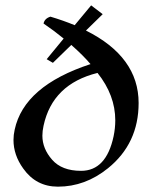

<svg xmlns="http://www.w3.org/2000/svg" viewBox="-20 -697 571 723"><path d="M198.2 5.9Q115.7 5.9 67.4 -62.5Q30.8 -113.3 30.8 -169.9Q30.8 -189 35.2 -208.5Q70.3 -373.5 320.8 -455.6Q294.4 -487.3 248.5 -527.8L179.2 -460.4L155.8 -474.1L219.7 -551.8Q185.5 -580.1 144 -608.4Q147.9 -627.4 169.9 -634.3Q219.2 -619.6 261.2 -602.1L323.2 -676.8L366.7 -643.6L303.7 -582Q502 -482.9 502 -309.1Q502 -156.7 386.7 -63.5Q300.8 5.9 198.2 5.9ZM285.2 -53.7Q379.9 -53.7 407.7 -183.6Q414.1 -214.4 414.1 -243.7Q414.1 -338.4 347.2 -422.4Q177.7 -380.4 144 -223.6Q139.6 -203.6 139.6 -186Q139.6 -137.2 176.3 -95.5Q212.9 -53.7 285.2 -53.7Z"/></svg>

Font: Balgruf
Style: Italic
Weight: 500
Italic angle: -12°
Designer: Paul James Miller
Foundry: High-Logic / Made with FontCreator
Version: Version 1.201;March 28, 2021;FontCreator 13.0.0.2683 64-bit